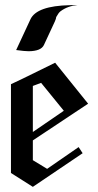

<svg xmlns="http://www.w3.org/2000/svg" viewBox="-20 -722 386 757"><path d="M327.4 -313.2 109.5 -168.4V-90.5L165.8 -56.3L290 -142.1L305.8 -117.9L109.5 14.7L23.2 -40V-390Q28.9 -391.6 197.4 -474.7ZM231.6 -285.3 142.1 -395.3Q133.7 -391.6 109.5 -383.2V-201.6ZM285.8 -702.1Q246.3 -698.4 218.4 -677.4Q211.1 -672.1 201.6 -654.7Q201.6 -649.5 196.3 -637.4L153.2 -544.7Q142.1 -520.5 93.2 -520Q77.4 -520 43.7 -524.7L100 -645.8Q124.7 -698.9 255.3 -701.6Z"/></svg>

Font: MM Bagan
Style: Regular
Weight: 400
Designer: Khon Soe Zaw Thu
Version: Version 1.00 July 10, 2016, initial release